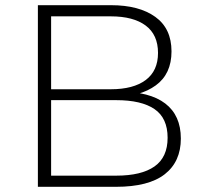

<svg xmlns="http://www.w3.org/2000/svg" viewBox="-20 -720 790 740"><path d="M126 0V-700H408Q516 -700 578.5 -655Q641 -610 641 -522Q641 -435 580.5 -391Q520 -347 423 -347L440 -367Q557 -367 617 -321Q677 -275 677 -186Q677 -97 615 -48.5Q553 0 427 0ZM177 -43H428Q525 -43 575.5 -78.5Q626 -114 626 -189Q626 -265 575.5 -299.5Q525 -334 428 -334H177ZM177 -376H407Q494 -376 541.5 -411.5Q589 -447 589 -516Q589 -586 541.5 -621.5Q494 -657 407 -657H177Z"/></svg>

Font: Modern
Style: Regular
Weight: 300
Designer: Julieta Ulanovsky
Foundry: Julieta Ulanovsky
Version: Version 8.000